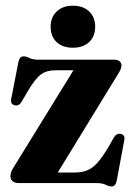

<svg xmlns="http://www.w3.org/2000/svg" viewBox="-20 -658 477 690"><path d="M401.5 -387.5 187.5 -38H248Q274 -38 293.2 -45.8Q312.5 -53.5 330.2 -73.2Q348 -93 370 -130L389.5 -164.5Q399.5 -180.5 415 -176.5Q430.5 -172.5 426.5 -153L399.5 -9Q395.5 12 381 12Q371 12 359.8 6Q348.5 0 326 0H50Q17.5 0 17.5 -25.5Q17.5 -39 28.5 -56L244 -405.5H179.5Q148 -405.5 127.8 -391Q107.5 -376.5 80.5 -331.5L57.5 -292Q47.5 -275.5 31.5 -280Q16.5 -284.5 20.5 -303.5L46 -434.5Q50 -455.5 65 -455.5Q75 -455.5 86 -449.5Q97 -443.5 119 -443.5H388.5Q416.5 -443.5 416.5 -422Q416.5 -410 401.5 -387.5ZM242 -486.5Q205 -486.5 183.5 -506.8Q162 -527 162 -562Q162 -596 183.8 -616.8Q205.5 -637.5 242 -637.5Q279 -637.5 300.5 -616.8Q322 -596 322 -562Q322 -527.5 300.5 -507Q279 -486.5 242 -486.5Z"/></svg>

Font: Fraunces 144pt Soft
Style: Bold
Weight: 700
Version: Version 1.000;[0bf87f6ff]